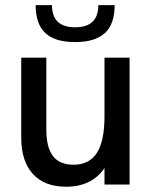

<svg xmlns="http://www.w3.org/2000/svg" viewBox="-20 -717 593 746"><path d="M237 8.5Q153 8.5 107.8 -41Q62.5 -90.5 62.5 -182.5V-493H160V-212.5Q160 -145 185.5 -111Q211 -77 265.5 -77Q327.5 -77 356.8 -123.5Q386 -170 386 -264.5V-493H483.5V0H386V-64Q336.5 8.5 237 8.5ZM118.5 -697H182Q182 -611 272 -611Q362 -611 362 -697H425.5Q425.5 -623 387.2 -588.2Q349 -553.5 272 -553.5Q193.5 -553.5 156 -588.8Q118.5 -624 118.5 -697Z"/></svg>

Font: HK Grotesk Medium
Style: Regular
Weight: 500
Designer: Alfredo Marco Pradil
Foundry: Hanken Design Co.
Version: Version 3.001;FEAKit 1.0